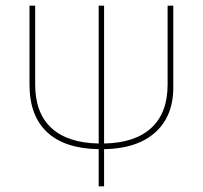

<svg xmlns="http://www.w3.org/2000/svg" viewBox="-20 -657 715 677"><path d="M347 -637V-151Q456 -153 513.5 -206Q571 -259 571 -359V-637H591V-359Q594 -252 530 -192.5Q466 -133 347 -131V0H328V-131Q208 -133 146 -191Q84 -249 84 -359V-637H104V-359Q104 -259 161 -206Q218 -153 328 -151V-637Z"/></svg>

Font: Alegreya Sans SC Thin
Style: Regular
Weight: 100
Designer: Juan Pablo del Peral
Foundry: Huerta Tipografica
Version: Version 2.007